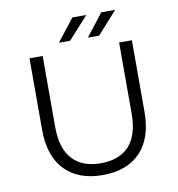

<svg xmlns="http://www.w3.org/2000/svg" viewBox="-89 -891 905 977"><g transform="rotate(-10 364.0 -402.5)"><path d="M99 -275V-644H167V-278Q167 -166 218 -110.5Q269 -55 364 -55Q461 -55 511.5 -110.5Q562 -166 562 -278V-644H628V-275Q628 -138 558.5 -66Q489 6 364 6Q239 6 169 -66Q99 -138 99 -275ZM350 -811H422L318 -696H260ZM499 -811H571L468 -696H410Z"/></g></svg>

Font: Montserrat Ace
Style: Regular
Weight: 400
Designer: Julieta Ulanovsky
Foundry: Julieta Ulanovsky
Version: Version 1